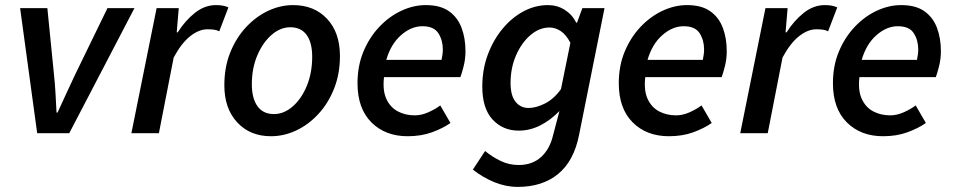

<svg xmlns="http://www.w3.org/2000/svg" viewBox="-20 -523 3746 754"><path d="M126 0 59 -491H166L192 -230Q196 -193 198 -156Q200 -119 202 -81H206Q223 -119 240.5 -156Q258 -193 275 -230L402 -491H508L252 0Z M496 0 595 -491H682L674 -396H678Q707 -442 745.5 -472.5Q784 -503 828 -503Q858 -503 877 -494L841 -400Q832 -405 820 -406.5Q808 -408 795 -408Q761 -408 726.5 -380.5Q692 -353 662 -297L604 0Z M1044 12Q962 12 911.5 -42.5Q861 -97 861 -188Q861 -259 884 -316.5Q907 -374 946 -416Q985 -458 1033 -480.5Q1081 -503 1131 -503Q1214 -503 1264.5 -449Q1315 -395 1315 -303Q1315 -233 1292 -175Q1269 -117 1230 -75Q1191 -33 1143 -10.5Q1095 12 1044 12ZM1056 -75Q1095 -75 1129.5 -105Q1164 -135 1185 -186Q1206 -237 1206 -300Q1206 -356 1184 -386Q1162 -416 1120 -416Q1081 -416 1046.5 -386Q1012 -356 990.5 -305.5Q969 -255 969 -192Q969 -137 991 -106Q1013 -75 1056 -75Z M1581 12Q1493 12 1438.5 -42.5Q1384 -97 1384 -196Q1384 -265 1407.5 -321Q1431 -377 1470 -418Q1509 -459 1556.5 -481Q1604 -503 1652 -503Q1709 -503 1743 -479Q1777 -455 1792.5 -414Q1808 -373 1808 -322Q1808 -291 1800.5 -262Q1793 -233 1788 -220H1488Q1482 -167 1497.5 -134Q1513 -101 1542.5 -85.5Q1572 -70 1609 -70Q1635 -70 1662 -82Q1689 -94 1709 -109L1749 -40Q1719 -19 1676.5 -3.5Q1634 12 1581 12ZM1497 -288H1714Q1716 -298 1717.5 -308Q1719 -318 1719 -329Q1719 -365 1701.5 -392.5Q1684 -420 1639 -420Q1595 -420 1555 -385Q1515 -350 1497 -288Z M2013 211Q1967 211 1921.5 192.5Q1876 174 1837 143L1885 70Q1913 93 1946 109Q1979 125 2017 125Q2070 125 2104.5 94Q2139 63 2152 8L2177 -87Q2142 -51 2101.5 -30.5Q2061 -10 2017 -10Q1955 -10 1914.5 -53.5Q1874 -97 1874 -183Q1874 -250 1895.5 -308Q1917 -366 1953.5 -410Q1990 -454 2036 -478.5Q2082 -503 2132 -503Q2168 -503 2197.5 -484.5Q2227 -466 2243 -434H2246L2267 -491H2354L2254 7Q2234 109 2172 160Q2110 211 2013 211ZM2056 -99Q2085 -99 2120 -116.5Q2155 -134 2183 -173L2220 -355Q2203 -387 2182 -401Q2161 -415 2138 -415Q2098 -415 2063 -385Q2028 -355 2006.5 -305.5Q1985 -256 1985 -197Q1985 -148 2004.5 -123.5Q2024 -99 2056 -99Z M2607 12Q2519 12 2464.5 -42.5Q2410 -97 2410 -196Q2410 -265 2433.5 -321Q2457 -377 2496 -418Q2535 -459 2582.5 -481Q2630 -503 2678 -503Q2735 -503 2769 -479Q2803 -455 2818.5 -414Q2834 -373 2834 -322Q2834 -291 2826.5 -262Q2819 -233 2814 -220H2514Q2508 -167 2523.5 -134Q2539 -101 2568.5 -85.5Q2598 -70 2635 -70Q2661 -70 2688 -82Q2715 -94 2735 -109L2775 -40Q2745 -19 2702.5 -3.5Q2660 12 2607 12ZM2523 -288H2740Q2742 -298 2743.5 -308Q2745 -318 2745 -329Q2745 -365 2727.5 -392.5Q2710 -420 2665 -420Q2621 -420 2581 -385Q2541 -350 2523 -288Z M2887 0 2986 -491H3073L3065 -396H3069Q3098 -442 3136.5 -472.5Q3175 -503 3219 -503Q3249 -503 3268 -494L3232 -400Q3223 -405 3211 -406.5Q3199 -408 3186 -408Q3152 -408 3117.5 -380.5Q3083 -353 3053 -297L2995 0Z M3448 12Q3360 12 3305.5 -42.5Q3251 -97 3251 -196Q3251 -265 3274.5 -321Q3298 -377 3337 -418Q3376 -459 3423.5 -481Q3471 -503 3519 -503Q3576 -503 3610 -479Q3644 -455 3659.5 -414Q3675 -373 3675 -322Q3675 -291 3667.5 -262Q3660 -233 3655 -220H3355Q3349 -167 3364.5 -134Q3380 -101 3409.5 -85.5Q3439 -70 3476 -70Q3502 -70 3529 -82Q3556 -94 3576 -109L3616 -40Q3586 -19 3543.5 -3.5Q3501 12 3448 12ZM3364 -288H3581Q3583 -298 3584.5 -308Q3586 -318 3586 -329Q3586 -365 3568.5 -392.5Q3551 -420 3506 -420Q3462 -420 3422 -385Q3382 -350 3364 -288Z"/></svg>

Font: Source Sans Pro SemiBold
Style: Italic
Weight: 600
Italic angle: -11°
Designer: Paul D. Hunt
Foundry: Adobe Systems Incorporated
Version: Version 1.095;hotconv 1.0.109;makeotfexe 2.5.65596